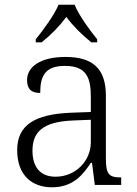

<svg xmlns="http://www.w3.org/2000/svg" viewBox="-20 -786 582 816"><path d="M132 -619V-606H157C200 -641 232 -674 262 -714C292 -674 325 -641 368 -606H393V-619C362 -657 315 -721 297 -766H229C210 -721 163 -657 132 -619ZM201 10C291 10 333 -44 366 -94H371L383 0H495V-32H491C442 -32 430 -48 430 -112V-379C430 -491 378 -544 258 -544C152 -544 95 -502 95 -446C95 -406 114 -391 151 -391C151 -460 169 -506 256 -506C352 -506 366 -450 366 -372V-310L283 -307C127 -301 53 -254 53 -148C53 -40 117 10 201 10ZM216 -35C148 -35 118 -80 118 -145C118 -224 160 -269 292 -274L366 -277V-181C366 -105 304 -35 216 -35Z"/></svg>

Font: Noto Serif Telugu Light
Style: Regular
Weight: 300
Designer: Jelle Bosma - Monotype Design Team
Foundry: Monotype Imaging Inc.
Version: Version 2.005